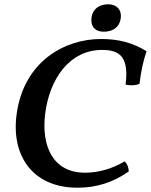

<svg xmlns="http://www.w3.org/2000/svg" viewBox="-20 -867 704 896"><path d="M464 -719C508 -719 537 -741 543 -779C550 -820 525 -847 486 -847C443 -847 412 -825 407 -785C402 -747 421 -719 464 -719ZM664 -628C598 -668 534 -685 451 -685C280 -685 92 -579 58 -337C30 -141 132 9 342 9C429 9 507 -15 581 -67C580 -86 574 -102 562 -114C504 -80 441 -61 377 -61C225 -61 172 -188 191 -337C211 -498 304 -634 456 -634C536 -634 583 -605 566 -472C589 -467 613 -468 631 -476C638 -533 648 -582 664 -628Z"/></svg>

Font: Vollkorn Semibold
Style: Italic
Weight: 600
Italic angle: -11°
Designer: Friedrich Althausen
Foundry: Friedrich Althausen
Version: Version 4.015;PS 004.015;hotconv 1.0.88;makeotf.lib2.5.64775